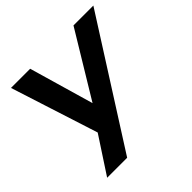

<svg xmlns="http://www.w3.org/2000/svg" viewBox="-173 -649 984 984"><g transform="rotate(-45 318.5 -157.0)"><path d="M63 180 205 -37V20L40 -494H179L287 -121H267L493 -494H637L208 180Z"/></g></svg>

Font: Nunito Sans 10pt SemiExpanded
Style: Bold Italic
Weight: 700
Width: 6
Italic angle: -9°
Designer: Vernon Adams
Foundry: Vernon Adams
Version: Version 3.101;gftools[0.9.27]